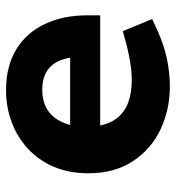

<svg xmlns="http://www.w3.org/2000/svg" viewBox="6 -566 569 620"><g transform="rotate(-90 290.0 -256.5)"><path d="M321 8Q245 8 181 -22.5Q117 -53 78.5 -112Q40 -171 40 -255Q40 -318 61 -367Q82 -416 119.5 -450.5Q157 -485 205.5 -503Q254 -521 308 -521Q386 -521 440 -488Q494 -455 522 -395.5Q550 -336 550 -259V-217H194Q202 -181 221.5 -158.5Q241 -136 271.5 -125.5Q302 -115 341 -115Q366 -115 394.5 -119.5Q423 -124 452 -131L499 -144L538 -49L494 -29Q451 -10 407 -1Q363 8 321 8ZM196 -314H413Q406 -358 380.5 -381Q355 -404 309 -404Q280 -404 257.5 -394Q235 -384 219.5 -364Q204 -344 196 -314Z"/></g></svg>

Font: REM SemiBold
Style: Regular
Weight: 600
Designer: Octavio Pardo
Foundry: Ashler Design
Version: Version 1.005;gftools[0.9.28]